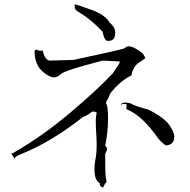

<svg xmlns="http://www.w3.org/2000/svg" viewBox="-20 -814 870 878"><path d="M451 44 462 23H463Q467 23 467 16Q467 12 464 -1Q461 -14 461 -110Q469 -124 469 -133Q469 -142 461 -147Q474 -211 474 -268Q474 -321 468 -336Q465 -340 465 -344Q465 -349 470 -356Q475 -363 485 -388Q532 -446 581 -469Q589 -514 622 -532Q644 -546 644 -549Q644 -553 632 -570Q592 -602 569 -602Q557 -602 550 -593Q509 -581 316 -540L209 -537Q186 -537 175 -583L165 -582Q154 -582 150 -586L146 -587Q142 -587 138 -581Q138 -513 183 -480Q209 -460 228 -460Q242 -460 260.5 -476.5Q279 -493 450 -537L527 -533Q528 -533 528 -531Q528 -524 495 -478Q426 -404 301 -298.5Q176 -193 48 -119Q37 -112 33 -112Q31 -112 31 -114L30 -115L33 -110Q36 -104 47 -87V-89Q47 -97 71 -107Q212 -163 357 -277Q384 -289 395 -299Q400 -304 407 -304Q414 -304 423 -298Q418 -289 418 -255Q418 -234 420 -205Q422 -176 422 -153Q422 -107 415 -78Q412 -55 412 -38Q412 11 436 23V27Q436 39 451 44ZM740 -149Q777 -153 777 -188Q777 -212 750 -248Q720 -283 658 -313Q604 -326 573 -343L554 -345Q533 -345 533 -333V-331Q535 -339 545 -339Q551 -339 559 -337L558 -315Q631 -286 704 -180Q728 -153 740 -149ZM476 -627Q507 -627 507 -664Q507 -690 481 -711Q462 -746 397 -769.5Q332 -793 321 -794Q322 -791 322 -779.5Q322 -768 343 -757Q398 -724 449 -669Q457 -631 468 -628Z"/></svg>

Font: Xiaobo Songti 小帛宋体
Style: Regular
Weight: 400
Version: Version 1.501;March 17, 2024;FontCreator 14.0.0.2814 64-bit